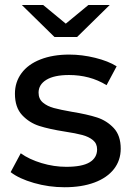

<svg xmlns="http://www.w3.org/2000/svg" viewBox="-20 -758 542 783"><path d="M23.4 -56 64.6 -132.9Q98.9 -108.1 149.4 -92.9Q199.9 -77.7 250.3 -77.7Q315.1 -77.7 345.6 -96.2Q376 -114.7 376 -149Q376 -172.6 359.1 -186.5Q342.1 -200.4 315.6 -207.5Q289.1 -214.6 245 -221.3Q180.6 -231.4 140.1 -244.4Q99.6 -257.3 70.2 -288.6Q40.9 -320 40.9 -375.9Q40.9 -423 67.6 -459.4Q94.4 -495.9 144.9 -515.6Q195.4 -535.4 262.4 -535.4Q314.7 -535.4 368.1 -522.2Q421.6 -509 455.7 -487.6L414.6 -410.7Q379.4 -432.1 341.3 -442.1Q303.1 -452.1 261.6 -452.1Q201.1 -452.1 169.2 -432.6Q137.3 -413.1 137.3 -380.1Q137.3 -354.6 155.1 -339.6Q173 -324.7 199.3 -317.6Q225.6 -310.4 273 -302.1Q335.7 -291.9 375.6 -279Q415.4 -266.1 443.9 -235.8Q472.3 -205.4 472.3 -151.6Q472.3 -103.9 444.4 -68.3Q416.4 -32.7 364.9 -13.6Q313.3 5.6 243.4 5.6Q178.9 5.6 118.3 -11.9Q57.7 -29.3 23.4 -56ZM69.1 -737.6H156.1L289 -627.9H207.6L340.4 -737.6H427.4L294.3 -607H202.3Z"/></svg>

Font: iiserrat Thin
Style: Regular
Weight: 100
Designer: Akira Ohta
Foundry: Akira Ohta
Version: Version 1.200;Glyphs 3.3.1 (3343)